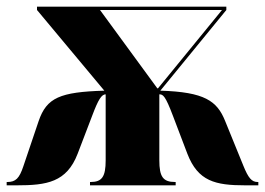

<svg xmlns="http://www.w3.org/2000/svg" viewBox="-20 -556 795 576"><path d="M0 0H30C120 0 180 -9 213 -95L257 -210C275 -258 285 -273 297 -273V-75C297 -26 286 -10 252 -10H250V0H507V-10H505C469 -10 458 -26 458 -75V-273C469 -273 476 -269 499 -208L542 -95C574 -12 626 0 716 0H755V-10H753C735 -10 725 -22 710 -59L655 -194C631 -253 594 -280 461 -284L659 -526V-536H91V-526L293 -284C160 -280 120 -263 96 -193L50 -57C38 -21 27 -10 2 -10H0ZM452 -291 280 -526H646L454 -291Z"/></svg>

Font: Noto Serif Display ExtraCondensed Black
Style: Regular
Weight: 900
Width: 2
Designer: Monotype Design Team
Foundry: Monotype Imaging Inc.
Version: Version 2.009